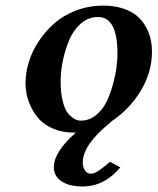

<svg xmlns="http://www.w3.org/2000/svg" viewBox="-20 -465 567 691"><path d="M198.2 -172.9Q198.2 -129.9 206.1 -99.4Q213.9 -68.8 226.3 -55.2Q238.8 -41.5 249.5 -36.1Q260.3 -30.8 271 -30.8Q300.3 -30.8 324.5 -49.8Q348.6 -68.8 362.5 -96.9Q376.5 -125 386 -159.7Q395.5 -194.3 399.2 -222.2Q402.8 -250 402.8 -272Q402.8 -403.8 333 -403.8Q298.3 -403.8 271.2 -380.4Q244.1 -356.9 229 -320.6Q213.9 -284.2 206.1 -246.1Q198.2 -208 198.2 -172.9ZM71.8 -165Q71.8 -201.7 83.3 -240.2Q94.7 -278.8 118.7 -315.4Q142.6 -352.1 175.3 -380.9Q208 -409.7 253.9 -427.2Q299.8 -444.8 352.1 -444.8Q391.6 -444.8 423.1 -434.3Q454.6 -423.8 473.6 -407.2Q492.7 -390.6 505.1 -368.2Q517.6 -345.7 522.2 -323.7Q526.9 -301.8 526.9 -278.8Q526.9 -204.1 485.6 -136.7Q444.3 -69.3 378.9 -26.9H380.9Q277.8 54.7 277.8 120.1Q277.8 136.7 285.9 148.4Q293.9 160.2 307.1 160.2Q318.8 160.2 334.5 149.9Q350.1 139.6 376 117.2L413.1 137.2Q356 206.1 276.9 206.1Q230.5 206.1 202.1 188Q173.8 169.9 173.8 136.2Q173.8 82 252.9 12.2H246.1Q205.6 12.2 173.3 -1.2Q141.1 -14.6 122.6 -34.4Q104 -54.2 92 -79.3Q80.1 -104.5 75.9 -125.5Q71.8 -146.5 71.8 -165Z"/></svg>

Font: Linux Libertine G
Style: Bold Italic
Weight: 700
Italic angle: -11.5°
Designer: Philipp H. Poll
Foundry: Philipp H. Poll
Version: Version 4.1.0